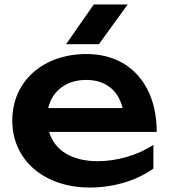

<svg xmlns="http://www.w3.org/2000/svg" viewBox="-20 -825 758 860"><path d="M382 15C490 15 594 -17 667 -70V-176C597 -130 504 -103 418 -103C302 -103 225 -151 200 -234H682C682 -445 561 -583 367 -583C174 -583 35 -462 35 -285C35 -106 180 15 382 15ZM276 -627H423L552 -805H400ZM366 -467C452 -467 510 -421 529 -341H196C214 -418 277 -467 366 -467Z"/></svg>

Font: Bounded Med
Style: Regular
Weight: 500
Designer: Vlad Churkin
Version: Version 3.0